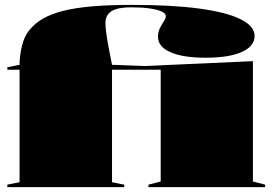

<svg xmlns="http://www.w3.org/2000/svg" viewBox="-20 -765 1114 785"><path d="M10 0V-10L60 -20V-480H10V-490L60 -500Q60 -536 69.5 -576.5Q79 -617 101 -643Q123 -670 156 -689Q189 -708 238 -720.5Q287 -733 356.5 -739Q426 -745 520 -745Q683 -745 794.5 -730Q906 -715 963.5 -686.5Q1021 -658 1021 -618Q1021 -576 968.5 -552.5Q916 -529 821 -529Q728 -529 677 -551.5Q626 -574 626 -614Q626 -635 634 -650.5Q642 -666 650 -678Q658 -690 658 -699Q658 -710 641 -718Q624 -726 592 -730.5Q560 -735 518 -735Q477 -735 454 -727.5Q431 -720 421 -705.5Q411 -691 411 -671Q411 -657 414.5 -630Q418 -603 424.5 -569Q431 -535 438 -500L569 -495L1014 -515V-23L1064 -10V0H587V-10L637 -23V-480H438V-20L488 -10V0Z"/></svg>

Font: Kalnia SemiExpanded
Style: Bold
Weight: 700
Width: 6
Designer: Frida Medrano
Foundry: Frida Medrano
Version: Version 1.105